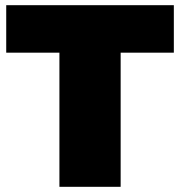

<svg xmlns="http://www.w3.org/2000/svg" viewBox="-20 -720 694 740"><path d="M209 -517H4V-700H650V-517H445V0H209Z"/></svg>

Font: CMG Sans Black
Style: Regular
Weight: 900
Designer: Julieta Ulanovsky
Foundry: Julieta Ulanovsky
Version: Version 7.200